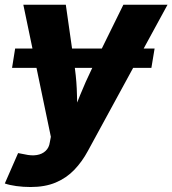

<svg xmlns="http://www.w3.org/2000/svg" viewBox="-34 -562 709 790"><path d="M602.1 -362.3 588.9 -282.7H15.6L28.3 -362.3ZM-14.2 192.9 40.5 67.9 66.4 72.8Q95.2 79.6 117.4 75.9Q139.6 72.3 153.8 58.8Q168 45.4 170.9 23.9L175.3 1L62 -542.5H236.8L274.4 -278.8Q281.7 -224.6 282.7 -170.2Q283.7 -115.7 286.6 -54.2H250Q273.4 -115.7 295.7 -170.7Q317.9 -225.6 343.8 -278.8L473.6 -542.5H655.3L327.6 59.1Q303.7 103.5 271.5 137Q239.3 170.4 195.3 189Q151.4 207.5 91.8 207.5Q61.5 207.5 33.2 203.6Q4.9 199.7 -14.2 192.9Z"/></svg>

Font: Inter 16pt ExtraBold
Style: Italic
Weight: 800
Italic angle: -9.3988°
Version: Version 4.001;git-66647c0bb